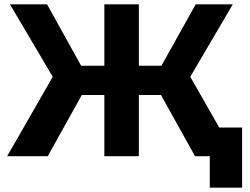

<svg xmlns="http://www.w3.org/2000/svg" viewBox="-20 -720 1151 885"><path d="M223 -366 26 -700H197L354 -417H461V-700H620V-417H724L882 -700H1053L857 -366L1066 0H879L722 -282H620V0H461V-282H357L200 0H13ZM947 145V0H879V-132H1096V145Z"/></svg>

Font: Montserrat Z
Style: Bold
Weight: 700
Designer: Julieta Ulanovsky
Foundry: Julieta Ulanovsky
Version: Version 8.000